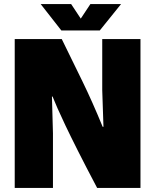

<svg xmlns="http://www.w3.org/2000/svg" viewBox="-20 -919 761 939"><path d="M52 -728H282Q334 -622 383 -521.5Q432 -421 482 -299H486L480 -478V-728H667V0H455Q398 -108 360.5 -182.5Q323 -257 299.5 -306.5Q276 -356 261.5 -389Q247 -422 237 -447H234L239 -267V0H52ZM280 -770 179 -899H328L375 -828L422 -899H572L468 -770Z"/></svg>

Font: Murecho Black
Style: Regular
Weight: 900
Designer: Neil Summerour
Foundry: Positype
Version: Version 1.010; ttfautohint (v1.8.3)